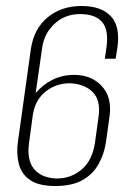

<svg xmlns="http://www.w3.org/2000/svg" viewBox="-20 -613 440 641"><path d="M165 8Q110 8 81 -11.5Q52 -31 43 -65.5Q34 -100 40 -141L83 -449Q93 -517 139 -555Q185 -593 252 -593Q318 -593 350 -559Q382 -525 372 -454L366 -417H330L336 -459Q343 -515 320 -540.5Q297 -566 248 -566Q197 -566 162.5 -534Q128 -502 121 -455L99 -302Q122 -330 155 -346.5Q188 -363 227 -363Q285 -363 319.5 -326Q354 -289 346 -227L334 -140Q328 -99 309 -65Q290 -31 255 -11.5Q220 8 165 8ZM169 -17Q217 -17 252.5 -47Q288 -77 297 -136L309 -223Q317 -278 289.5 -305.5Q262 -333 214 -335Q167 -335 132.5 -307.5Q98 -280 90 -232L77 -136Q69 -79 93.5 -49Q118 -19 169 -17Z"/></svg>

Font: Alumni Sans Thin ExtraLight
Style: Italic
Weight: 250
Italic angle: -8°
Version: Version 1.016